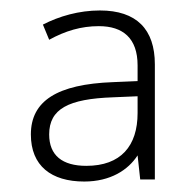

<svg xmlns="http://www.w3.org/2000/svg" viewBox="-20 -742 369 367"><path d="M171 -722C131 -722 93 -711 62 -695L74 -666C105 -683 135 -692 169 -692C215 -692 243 -669 243 -617V-587L196 -585C89 -581 39 -549 39 -485C39 -425 78 -395 141 -395C191 -395 225 -417 243 -445L248 -399H276V-619C276 -686 241 -722 171 -722ZM196 -556 243 -558V-526C243 -463 211 -425 145 -425C99 -425 74 -445 74 -485C74 -534 111 -553 196 -556Z"/></svg>

Font: Noto Sans Meetei Mayek ExtraLight
Style: Regular
Weight: 200
Designer: Monotype Design Team and Neelakash Kshetrimayum
Foundry: Monotype Imaging Inc.
Version: Version 2.002